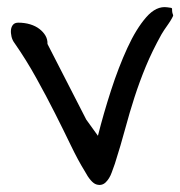

<svg xmlns="http://www.w3.org/2000/svg" viewBox="-20 -518 504 537"><path d="M21 -397Q14.6 -405.3 12.2 -415.5Q9.8 -425.8 10.7 -434.6Q11.7 -443.4 16.6 -449Q21.5 -454.6 31.2 -454.6Q48.8 -454.6 64.2 -450Q79.6 -445.3 90.3 -437Q101.1 -428.7 107.2 -418.2Q113.3 -407.7 112.8 -395L221.2 -183.6L253.9 -138.2Q269.5 -200.2 290.5 -265.1Q311.5 -330.1 336.2 -383.8Q360.8 -437.5 388.9 -469.7Q417 -502 447.8 -497.6Q455.6 -496.6 458.3 -496.1Q460.9 -495.6 461.2 -493.7Q461.4 -491.7 461.4 -487.3Q461.4 -482.9 464.4 -475.1Q464.4 -473.1 460.4 -466.1Q456.5 -459 450.7 -450.7Q444.8 -442.4 439.2 -434.1Q433.6 -425.8 431.6 -421.9Q405.3 -374.5 387.7 -331.8Q370.1 -289.1 356.2 -246.1Q342.3 -203.1 330.1 -157.7Q317.9 -112.3 301.3 -60.1Q298.3 -51.8 292.2 -34.9Q286.1 -18.1 275.4 -7.8Q264.6 2.4 249.5 -2.2Q234.4 -6.8 216.3 -40.5Q198.2 -69.8 178.2 -111.3Q158.2 -152.8 134.3 -200.2Q110.4 -247.6 82 -298.8Q53.7 -350.1 21 -397Z"/></svg>

Font: AKL 022
Style: Regular
Weight: 400
Designer: AKL
Foundry: AKL
Version: Version 2.053;August 19, 2024;FontCreator 13.0.0.2675 64-bit